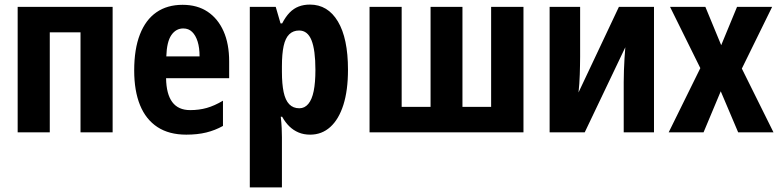

<svg xmlns="http://www.w3.org/2000/svg" viewBox="-20 -577 3398 837"><path d="M471 -547V0H331V-436H197V0H57V-547Z M776 -556Q840 -556 885 -526Q930 -496 954.5 -441Q979 -386 979 -309V-236H704Q705 -167 731 -132Q757 -97 809 -97Q848 -97 881.5 -106.5Q915 -116 952 -138V-28Q918 -9 879.5 0.5Q841 10 792 10Q717 10 666.5 -23Q616 -56 590.5 -118.5Q565 -181 565 -270Q565 -363 590 -427Q615 -491 662 -523.5Q709 -556 776 -556ZM779 -453Q747 -453 727 -424Q707 -395 705 -331H850Q850 -369 841.5 -396Q833 -423 817.5 -438Q802 -453 779 -453Z M1331 -557Q1409 -557 1453 -483.5Q1497 -410 1497 -273Q1497 -183 1477 -120Q1457 -57 1420 -23.5Q1383 10 1332 10Q1304 10 1281.5 0.5Q1259 -9 1241.5 -26Q1224 -43 1210 -68H1204Q1207 -41 1208 -18.5Q1209 4 1209 21V240H1069V-547H1182L1203 -475H1210Q1225 -504 1242.5 -522Q1260 -540 1282 -548.5Q1304 -557 1331 -557ZM1284 -444Q1258 -444 1241 -427.5Q1224 -411 1216.5 -376.5Q1209 -342 1209 -288V-264Q1209 -211 1216.5 -175.5Q1224 -140 1241 -122.5Q1258 -105 1285 -105Q1308 -105 1324 -124Q1340 -143 1347.5 -180Q1355 -217 1355 -272Q1355 -359 1338 -401.5Q1321 -444 1284 -444Z M2262 -547V0H1591V-547H1731V-111H1857V-547H1996V-111H2121V-547Z M2509 -330Q2509 -312 2508.5 -292.5Q2508 -273 2507.5 -253Q2507 -233 2505.5 -213Q2504 -193 2502 -174L2678 -547H2831V0H2699V-219Q2699 -244 2700 -270.5Q2701 -297 2702.5 -323Q2704 -349 2706 -371L2529 0H2376V-547H2509Z M3033 -280 2901 -547H3055L3124 -380L3193 -547H3346L3214 -278L3352 0H3198L3122 -179L3047 0H2895Z"/></svg>

Font: Noto Sans Display Condensed
Style: Bold
Weight: 700
Width: 3
Designer: Monotype Design Team
Foundry: Monotype Imaging Inc.
Version: Version 2.003